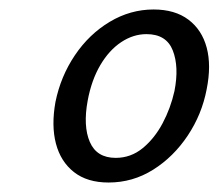

<svg xmlns="http://www.w3.org/2000/svg" viewBox="-20 -685 461 405"><path d="M209 -300Q164 -300 136 -322Q108 -344 98 -382Q88 -420 97 -470Q108 -524 138 -568.5Q168 -613 211.5 -639Q255 -665 304 -665Q349 -665 377.5 -643.5Q406 -622 416 -584.5Q426 -547 416 -497Q406 -444 376 -399Q346 -354 303 -327Q260 -300 209 -300ZM224 -352Q256 -352 281 -372.5Q306 -393 323 -425Q340 -457 348 -493Q358 -544 344.5 -578.5Q331 -613 289 -613Q261 -613 235.5 -596Q210 -579 191.5 -547.5Q173 -516 165 -473Q155 -419 169.5 -385.5Q184 -352 224 -352Z"/></svg>

Font: Ysabeau Office Medium
Style: Italic
Weight: 500
Italic angle: -12°
Designer: Christian Thalmann (Catharsis Fonts)
Version: Version 2.001;gftools[0.9.30]; featfreeze: tnum,lnum,ss02